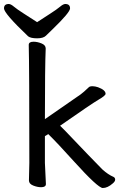

<svg xmlns="http://www.w3.org/2000/svg" viewBox="-31 -922 597 962"><path d="M338 -115Q257 -205 211 -250L194 -240V-106L199 0Q199 16 175 16Q156 16 135 7.5Q114 -1 114 -18L116 -106Q116 -590 113 -697Q113 -713 137 -713Q156 -713 177 -704.5Q198 -696 198 -679Q194 -590 194 -325L373 -449Q388 -460 412 -483Q417 -490 432 -490Q445 -490 460 -485Q498 -471 498 -452Q498 -443 463.5 -423Q429 -403 270 -292Q294 -269 332.5 -228Q371 -187 411 -146Q451 -105 482 -73Q511 -47 537 -36Q546 -32 546 -22Q546 -13 534 -3Q508 20 484 20Q460 20 338 -115ZM155 -730Q123 -730 110 -740Q-11 -855 -11 -880Q-11 -902 13 -902Q23 -902 39 -888.5Q55 -875 89 -853.5Q123 -832 155 -811Q187 -832 220.5 -853.5Q254 -875 270 -888.5Q286 -902 296 -902Q320 -902 320 -880Q320 -860 232 -775Q212 -756 199 -743Q186 -730 155 -730Z"/></svg>

Font: ToneOZ-Pinyin-WenKai-Medium
Style: Medium
Weight: 700
Designer: Fontworks Inc.
Foundry: ToneOZ
Version: Version 0.240331